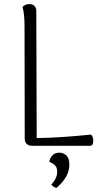

<svg xmlns="http://www.w3.org/2000/svg" viewBox="-20 -719 510 947"><path d="M161 -38Q268 -39 428 -55Q434 -52 437 -43.5Q440 -35 440 -25Q440 0 425 0H136Q121 0 111.5 -9.5Q102 -19 102 -35L101 -587Q101 -652 91 -685Q105 -699 125 -699Q141 -699 150 -689.5Q159 -680 159 -664ZM233 192Q262 160 262 129Q262 107 251.5 96.5Q241 86 224 80Q224 64 237 49Q250 34 272 34Q292 34 307 47.5Q322 61 322 94Q322 154 258 208Q244 204 233 192Z"/></svg>

Font: Arima Madurai Light
Style: Regular
Weight: 300
Designer: Joana Correia and Natanael Gama
Foundry: NDISCOVER
Version: Version 1.020